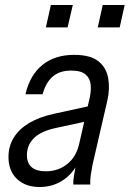

<svg xmlns="http://www.w3.org/2000/svg" viewBox="-20 -740 520 770"><path d="M274 0Q273 -13 276.5 -34.5Q280 -56 285 -81L279 -82L340 -349Q346 -376 343.5 -401Q341 -426 323 -441.5Q305 -457 265 -457Q219 -457 191 -432.5Q163 -408 151 -362H82Q100 -439 150 -479.5Q200 -520 277 -520Q343 -520 375 -494Q407 -468 414 -426Q421 -384 411 -339L351 -79Q347 -59 344 -38Q341 -17 342 0ZM139 10Q82 10 48 -22.5Q14 -55 14 -110Q14 -154 35.5 -188.5Q57 -223 97.5 -247Q138 -271 198 -284L349 -317L335 -255L205 -227Q144 -214 116 -186Q88 -158 88 -118Q88 -85 107.5 -69Q127 -53 163 -53Q213 -53 249 -81.5Q285 -110 297 -161L292 -84Q267 -38 227.5 -14Q188 10 139 10ZM372 -630 392 -720H480L460 -630ZM164 -630 184 -720H272L251 -630Z"/></svg>

Font: Instrument Sans SemiCondensed
Style: Italic
Weight: 400
Width: 4
Italic angle: -13°
Designer: Rodrigo Fuenzalida
Foundry: fragTYPE
Version: Version 1.000;gftools[0.9.28]